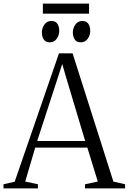

<svg xmlns="http://www.w3.org/2000/svg" viewBox="-28 -1046 715 1066"><path d="M53.5 -37 299.5 -750H375L601.5 -38L666.5 -23V0H444V-23L515 -38L457 -226.5H167.5L112 -38L182.5 -23V0H-8.5V-23ZM445 -263 338 -620 317.5 -691 294.5 -619.5 178.5 -263ZM248 -811Q225 -811 214.8 -827Q204.5 -843 204.5 -865.5Q204.5 -890.5 218.8 -910Q233 -929.5 256 -929.5H257Q281 -929.5 291 -913.5Q301 -897.5 301 -875Q301 -850 286.8 -830.5Q272.5 -811 249 -811ZM420.5 -811Q397 -811 386.8 -827Q376.5 -843 376.5 -865.5Q376.5 -890.5 390.8 -910Q405 -929.5 428 -929.5H429Q452.5 -929.5 462.8 -913.5Q473 -897.5 473 -875Q473 -850 458.8 -830.5Q444.5 -811 421.5 -811ZM466.5 -1026V-970H210V-1026Z"/></svg>

Font: Merriweather 120pt Light
Style: Regular
Weight: 300
Version: Version 2.100